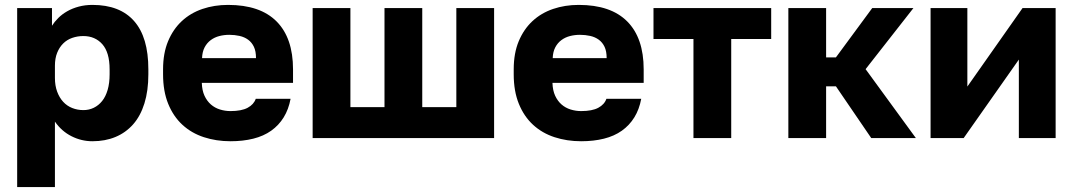

<svg xmlns="http://www.w3.org/2000/svg" viewBox="-20 -563 4375 783"><path d="M50 200V-530H192V-458Q202 -474 217.5 -489.5Q233 -505 254 -517Q275 -529 301 -536Q327 -543 357 -543Q413 -543 455.5 -526.5Q498 -510 527 -477Q556 -444 570.5 -395Q585 -346 585 -280V-260Q585 -193 569 -141.5Q553 -90 523 -56Q493 -22 451 -4.5Q409 13 357 13Q312 13 271.5 -7.5Q231 -28 204 -67V200ZM320 -114Q343 -114 362.5 -123.5Q382 -133 396.5 -151Q411 -169 419 -196.5Q427 -224 427 -260V-280Q427 -315 419.5 -340.5Q412 -366 397.5 -382.5Q383 -399 363.5 -407.5Q344 -416 320 -416Q296 -416 274.5 -408.5Q253 -401 237.5 -385.5Q222 -370 213 -347.5Q204 -325 204 -295V-245Q204 -214 213 -189.5Q222 -165 237.5 -148Q253 -131 274.5 -122.5Q296 -114 320 -114Z M920 13Q862 13 811.5 -3.5Q761 -20 724 -54Q687 -88 666 -139.5Q645 -191 645 -260V-280Q645 -346 665.5 -395Q686 -444 721.5 -477Q757 -510 805.5 -526.5Q854 -543 910 -543Q1041 -543 1108 -475.5Q1175 -408 1175 -280V-225H803Q804 -194 814 -172.5Q824 -151 840 -137Q856 -123 877 -116.5Q898 -110 920 -110Q965 -110 990 -123.5Q1015 -137 1023 -160H1165Q1157 -117 1137 -84.5Q1117 -52 1086 -30Q1055 -8 1013 2.5Q971 13 920 13ZM804 -326H1024Q1024 -354 1015.5 -372Q1007 -390 992 -401Q977 -412 957 -416.5Q937 -421 915 -421Q894 -421 874.5 -416Q855 -411 839.5 -399.5Q824 -388 814.5 -370Q805 -352 804 -326Z M1255 0V-530H1409V-126H1548V-530H1702V-126H1841V-530H1995V0Z M2350 13Q2292 13 2241.5 -3.5Q2191 -20 2154 -54Q2117 -88 2096 -139.5Q2075 -191 2075 -260V-280Q2075 -346 2095.5 -395Q2116 -444 2151.5 -477Q2187 -510 2235.5 -526.5Q2284 -543 2340 -543Q2471 -543 2538 -475.5Q2605 -408 2605 -280V-225H2233Q2234 -194 2244 -172.5Q2254 -151 2270 -137Q2286 -123 2307 -116.5Q2328 -110 2350 -110Q2395 -110 2420 -123.5Q2445 -137 2453 -160H2595Q2587 -117 2567 -84.5Q2547 -52 2516 -30Q2485 -8 2443 2.5Q2401 13 2350 13ZM2234 -326H2454Q2454 -354 2445.5 -372Q2437 -390 2422 -401Q2407 -412 2387 -416.5Q2367 -421 2345 -421Q2324 -421 2304.5 -416Q2285 -411 2269.5 -399.5Q2254 -388 2244.5 -370Q2235 -352 2234 -326Z M2808 0V-404H2645V-530H3125V-404H2962V0Z M3195 0V-530H3349V-329H3389L3537 -530H3705L3510 -281L3715 0H3533L3389 -211H3349V0Z M3775 0V-530H3925V-210L4150 -530H4285V0H4135V-320L3910 0Z"/></svg>

Font: Golos Text VF
Style: Regular
Weight: 400
Designer: A.Korolkova, Vitaly Kuzmin
Foundry: ParaType Ltd
Version: Version 2.003